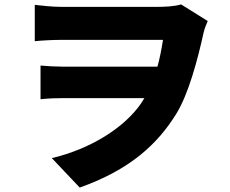

<svg xmlns="http://www.w3.org/2000/svg" viewBox="-20 -777 1040 867"><path d="M798 -757C766 -748 726 -746 690 -746H257C213 -746 167 -752 137 -755V-591C166 -594 216 -597 258 -597H716C709 -552 701 -512 691 -476H265C234 -476 194 -478 163 -481V-329C202 -333 234 -334 271 -334H632C627 -326 622 -318 617 -310C539 -197 384 -103 214 -63L340 70C568 -11 691 -126 776 -263C832 -354 872 -506 900 -632C904 -649 911 -666 918 -682Z"/></svg>

Font: Noto Sans CJK KR Black
Style: Regular
Weight: 900
Designer: Ryoko NISHIZUKA (kana & ideographs); Paul D. Hunt (Latin, Greek & Cyrillic); Wenlong ZHANG (bopomofo); Sandoll Communica
Foundry: Adobe Systems Incorporated
Version: Version 1.004;PS 1.004;hotconv 1.0.82;makeotf.lib2.5.63406